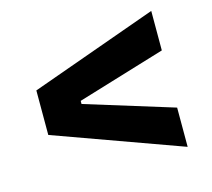

<svg xmlns="http://www.w3.org/2000/svg" viewBox="-86 -752 857 775"><g transform="rotate(-15 342.0 -365.0)"><path d="M607 -649V-484L238 -372V-359L607 -245V-81L76 -273V-459Z"/></g></svg>

Font: Hubot Sans SemiExpanded
Style: Bold
Weight: 700
Width: 6
Designer: Deni Anggara
Foundry: GitHub, Inc., Subsidiary of Microsoft Corporation
Version: Version 2.000